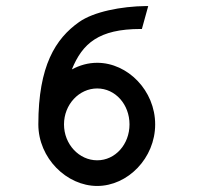

<svg xmlns="http://www.w3.org/2000/svg" viewBox="-20 -605 659 636"><path d="M464 -585C381 -584 290 -566 242 -532C164 -477 107 -387 107 -193C107 -81 201 11 302 11C403 11 494 -81 494 -193C494 -305 403 -397 302 -397C272 -397 244 -389 218 -375C253 -461 307 -509 446 -509H450L471 -585ZM302 -312C362 -312 409 -259 409 -193C409 -127 362 -74 302 -74C242 -74 192 -127 192 -193C192 -259 242 -312 302 -312Z"/></svg>

Font: Charger Monospace
Style: Regular
Weight: 400
Designer: Jasper
Foundry: Cannot Into Space Fonts
Version: Version 0.980